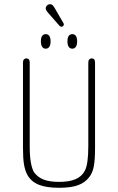

<svg xmlns="http://www.w3.org/2000/svg" viewBox="-20 -881 560 911"><path d="M431 -180V-584Q431 -594 427 -599Q423 -604 415 -604Q408 -604 403.5 -599Q399 -594 399 -584V-189Q399 -146 395 -116.5Q391 -87 383 -72Q369 -44 339 -31Q309 -18 260 -18Q215 -18 187 -29Q159 -40 142 -63Q132 -79 126.5 -109.5Q121 -140 121 -189V-584Q121 -594 117 -599Q113 -604 105 -604Q98 -604 93.5 -599Q89 -594 89 -584V-180Q89 -129 94 -100Q99 -71 110 -51Q128 -19 164 -4.5Q200 10 260 10Q316 10 349.5 -2Q383 -14 403 -40Q419 -60 425 -91Q431 -122 431 -180ZM197 -719Q186 -719 180 -710.5Q174 -702 174 -685Q174 -668 180 -659Q186 -650 197 -650Q208 -650 214 -659Q220 -668 220 -685Q220 -702 214 -710.5Q208 -719 197 -719ZM323 -719Q312 -719 306 -710.5Q300 -702 300 -685Q300 -668 306 -659Q312 -650 323 -650Q334 -650 340 -659Q346 -668 346 -685Q346 -702 340 -710.5Q334 -719 323 -719ZM205 -824 261 -760Q264 -757 266.5 -755.5Q269 -754 271 -754Q276 -754 279.5 -757.5Q283 -761 283 -765Q283 -769 280 -773L237 -847Q234 -852 231 -855Q228 -858 224.5 -859.5Q221 -861 217 -861Q209 -861 203 -855Q197 -849 197 -841Q197 -834 205 -824Z"/></svg>

Font: Beiruti ExtraLight
Style: Regular
Weight: 250
Designer: Arlette Boutros
Foundry: Boutros
Version: Version 1.41